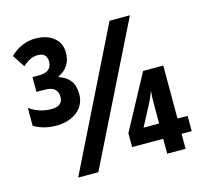

<svg xmlns="http://www.w3.org/2000/svg" viewBox="-105 -840 1012 956"><g transform="rotate(-15 401.5 -362.0)"><path d="M183.1 0 536.1 -713.9H641.1L287.1 0ZM145 -277.8Q112.3 -277.8 83.7 -285.4Q55.2 -293 30.8 -308.1V-399.9Q54.2 -382.8 82.8 -373.3Q111.3 -363.8 144 -363.8Q173.3 -363.8 187.7 -376Q202.1 -388.2 202.1 -410.2Q202.1 -439 185.3 -452.4Q168.5 -465.8 132.8 -465.8H92.8V-542H127Q160.2 -542 176.5 -555.9Q192.9 -569.8 192.9 -595.2Q192.9 -616.2 181.9 -628.7Q170.9 -641.1 146 -641.1Q125 -641.1 106.7 -632.3Q88.4 -623.5 67.9 -605L25.9 -668.9Q54.7 -696.3 87.2 -710.2Q119.6 -724.1 154.8 -724.1Q212.9 -724.1 249 -695.8Q285.2 -667.5 285.2 -617.2Q285.2 -579.6 268.3 -553Q251.5 -526.4 219.2 -512.2V-507.8Q256.8 -496.1 276.4 -470Q295.9 -443.8 295.9 -400.9Q295.9 -344.2 253.4 -311Q210.9 -277.8 145 -277.8ZM642.1 0V-77.1H481.9V-148.9L632.8 -429.2H736.8V-155.8H789.1V-77.1H736.8V0ZM562 -155.8H642.1V-253.9Q642.1 -273.9 642.8 -292Q643.6 -310.1 645 -324.2Q638.7 -306.2 632.3 -291.7Q626 -277.3 620.1 -266.1Z"/></g></svg>

Font: Open Sans Condensed
Style: Regular
Weight: 400
Width: 3
Designer: Monotype Design Team
Foundry: Monotype Imaging Inc.
Version: Version 3.000